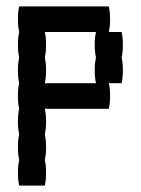

<svg xmlns="http://www.w3.org/2000/svg" viewBox="-20 -580 440 600"><path d="M360 -400Q364 -384 364 -360Q364 -337 360 -320H320Q324 -304 324 -280Q324 -257 320 -240H120Q124 -224 124 -200Q124 -177 120 -160Q124 -144 124 -120Q124 -97 120 -80Q124 -64 124 -40Q124 -17 120 0H40Q36 -17 36 -40Q36 -64 40 -80Q36 -97 36 -120Q36 -144 40 -160Q36 -177 36 -200Q36 -224 40 -240Q36 -257 36 -280Q36 -304 40 -320Q36 -337 36 -360Q36 -384 40 -400Q36 -417 36 -440Q36 -464 40 -480Q36 -497 36 -520Q36 -544 40 -560H320Q324 -544 324 -520Q324 -497 320 -480H360Q364 -464 364 -440Q364 -417 360 -400ZM276 -360Q276 -384 280 -400Q276 -417 276 -440Q276 -464 280 -480H120Q124 -464 124 -440Q124 -417 120 -400Q124 -384 124 -360Q124 -337 120 -320H280Q276 -337 276 -360Z"/></svg>

Font: VT323
Style: Regular
Weight: 400
Monospace: yes
Designer: Peter Hull
Version: Version 2.000